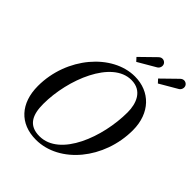

<svg xmlns="http://www.w3.org/2000/svg" viewBox="-266 -1126 1287 1287"><g transform="rotate(45 377.5 -482.5)"><path d="M737.5 -908.5C753.5 -918 760.5 -941 751 -957.5C741.5 -974 716 -983.5 695 -963L589 -859.5L611.5 -835ZM532.5 -908.5C548.5 -918 555.5 -941 546 -957.5C536.5 -974 511 -983.5 490 -963L384 -859.5L406.5 -835ZM300 10C522.5 10 715 -222 715 -495C715 -658 612.5 -760 469.5 -760C256.5 -760 54.5 -528 54.5 -255C54.5 -92 146.5 10 300 10ZM469.5 -726.5C573.5 -726.5 605 -636.5 605 -554.5C605 -322.5 494.5 -23.5 300 -23.5C196 -23.5 165 -93.5 165 -195.5C165 -427.5 285.5 -726.5 469.5 -726.5Z"/></g></svg>

Font: Bodoni* 06pt
Style: Italic
Weight: 400
Italic angle: -13°
Version: Version 2.3